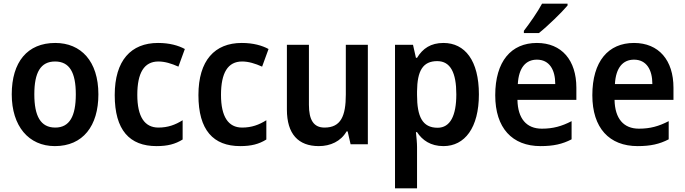

<svg xmlns="http://www.w3.org/2000/svg" viewBox="-20 -786 3731 1046"><path d="M516 -272C516 -453 421 -552 281 -552C129 -552 44 -448 44 -272C44 -99 136 10 279 10C432 10 516 -100 516 -272ZM167 -272C167 -391 201 -451 280 -451C359 -451 393 -391 393 -272C393 -153 359 -91 281 -91C201 -91 167 -154 167 -272Z M833 10C893 10 935 -1 975 -26V-131C935 -106 895 -91 843 -91C768 -91 728 -150 728 -269C728 -389 765 -451 843 -451C878 -451 914 -440 952 -423L987 -519C952 -538 904 -552 841 -552C694 -552 605 -457 605 -268C605 -77 686 10 833 10Z M1289 10C1349 10 1391 -1 1431 -26V-131C1391 -106 1351 -91 1299 -91C1224 -91 1184 -150 1184 -269C1184 -389 1221 -451 1299 -451C1334 -451 1370 -440 1408 -423L1443 -519C1408 -538 1360 -552 1297 -552C1150 -552 1061 -457 1061 -268C1061 -77 1142 10 1289 10Z M1984 -542H1864V-271C1864 -154 1837 -91 1748 -91C1689 -91 1663 -132 1663 -215V-542H1543V-189C1543 -56 1605 10 1717 10C1780 10 1837 -16 1868 -70H1874L1890 0H1984Z M2396 -552C2327 -552 2283 -522 2252 -471H2246L2230 -542H2132V240H2252V15C2252 -7 2249 -37 2246 -66H2252C2281 -22 2326 10 2396 10C2512 10 2589 -90 2589 -272C2589 -456 2513 -552 2396 -552ZM2362 -453C2434 -453 2466 -390 2466 -272C2466 -156 2433 -90 2364 -90C2281 -90 2252 -151 2252 -269V-288C2253 -401 2284 -453 2362 -453Z M3072 -756V-766H2933C2909 -721 2867 -661 2834 -618V-606H2916C2963 -643 3041 -719 3072 -756ZM2905 -552C2765 -552 2678 -452 2678 -267C2678 -89 2770 10 2925 10C2995 10 3044 -1 3094 -27V-126C3040 -98 2993 -85 2932 -85C2848 -85 2801 -140 2799 -242H3120V-308C3120 -458 3040 -552 2905 -552ZM2905 -461C2973 -461 3005 -406 3005 -328H2801C2806 -418 2845 -461 2905 -461Z M3434 -552C3294 -552 3207 -452 3207 -267C3207 -89 3299 10 3454 10C3524 10 3573 -1 3623 -27V-126C3569 -98 3522 -85 3461 -85C3377 -85 3330 -140 3328 -242H3649V-308C3649 -458 3569 -552 3434 -552ZM3434 -461C3502 -461 3534 -406 3534 -328H3330C3335 -418 3374 -461 3434 -461Z"/></svg>

Font: Noto Sans Kannada SemiCondensed SemiBold
Style: Regular
Weight: 600
Width: 4
Designer: Jelle Bosma - Monotype Design Team
Foundry: Monotype Imaging Inc.
Version: Version 2.005